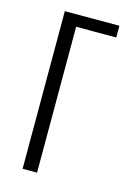

<svg xmlns="http://www.w3.org/2000/svg" viewBox="-95 -629 468 680"><g transform="rotate(15 139.5 -289.0)"><path d="M57 0V-578H257V-535H110V0Z"/></g></svg>

Font: Oswald ExtraLight
Style: Regular
Weight: 250
Designer: Vernon Adams
Foundry: Vernon Adams
Version: Version 4.103;gftools[0.9.33.dev8+g029e19f]